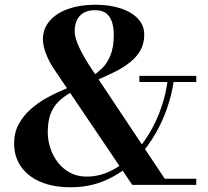

<svg xmlns="http://www.w3.org/2000/svg" viewBox="-20 -780 878 810"><path d="M538 0 207 -490Q187.5 -518.5 174.2 -553Q161 -587.5 161 -613.5Q161 -658.5 189.2 -691.5Q217.5 -724.5 267.5 -742.2Q317.5 -760 383 -760Q444 -760 490.5 -744.2Q537 -728.5 562.8 -700.2Q588.5 -672 588.5 -633.5Q588.5 -596.5 572.8 -568.2Q557 -540 529.2 -517.8Q501.5 -495.5 465 -477.2Q428.5 -459 387 -441.5L372.5 -461Q390.5 -472.5 411 -492.2Q431.5 -512 445.8 -546Q460 -580 460 -634.5Q460 -660 453.5 -683.5Q447 -707 430.2 -722Q413.5 -737 381.5 -737Q349.5 -737 330.8 -724.8Q312 -712.5 303.5 -692.5Q295 -672.5 295 -648.5Q295 -620.5 314.5 -579.2Q334 -538 366 -490L675 -26H808V0ZM278 10Q204 10 150.5 -13Q97 -36 68.2 -77.8Q39.5 -119.5 39.5 -175Q39.5 -220.5 59 -256.2Q78.5 -292 108.8 -318.8Q139 -345.5 171.8 -364Q204.5 -382.5 231.5 -394.2Q258.5 -406 271 -411.5L282 -391.5Q251 -374.5 228.2 -352.8Q205.5 -331 193.5 -299.8Q181.5 -268.5 181.5 -222Q181.5 -188 192.5 -154.8Q203.5 -121.5 224.5 -94.5Q245.5 -67.5 276 -51.2Q306.5 -35 345 -35Q397 -35 444.8 -57.8Q492.5 -80.5 534 -120.8Q575.5 -161 608 -214.2Q640.5 -267.5 661.2 -328.5Q682 -389.5 688.5 -453H715Q707 -386.5 683.8 -320.2Q660.5 -254 622.8 -194.5Q585 -135 533.8 -89Q482.5 -43 418.5 -16.5Q354.5 10 278 10ZM568 -434V-460H808V-434Z"/></svg>

Font: Bodoni Moda SC 9pt SemiBold
Style: Regular
Weight: 600
Designer: Owen Earl
Foundry: indestructible type
Version: Version 2.005